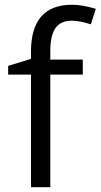

<svg xmlns="http://www.w3.org/2000/svg" viewBox="-20 -785 422 805"><path d="M327.1 -472.2H190.9V0H109.9V-472.2H14.2V-508.8L109.9 -538.1V-567.9Q109.9 -765.1 282.2 -765.1Q324.7 -765.1 381.8 -748L360.8 -683.1Q314 -698.2 280.8 -698.2Q234.9 -698.2 212.9 -667.7Q190.9 -637.2 190.9 -569.8V-535.2H327.1Z"/></svg>

Font: f0_30457 
Style: Regular
Weight: 400
Foundry: Ascender Corporation
Version: Version 1.10